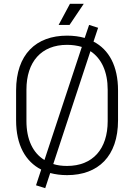

<svg xmlns="http://www.w3.org/2000/svg" viewBox="-20 -900 700 1002"><path d="M417 -880H345L286 -770H343ZM468 -683 492 -755 445 -770 422 -702C394 -710 363 -714 330 -714C168 -714 64 -616 64 -428V-272C64 -143 113 -57 195 -15L168 67L216 82L242 3C269 10 298 14 330 14C492 14 596 -84 596 -272V-428C596 -555 549 -641 468 -683ZM118 -268V-432C118 -578 196 -666 330 -666C358 -666 384 -662 407 -655L212 -65C151 -102 118 -173 118 -268ZM542 -268C542 -122 464 -34 330 -34C304 -34 279 -37 258 -44L452 -633C510 -595 542 -525 542 -432Z"/></svg>

Font: Space Text Light
Style: Regular
Weight: 300
Designer: Florian Karsten (Space Text), Colophon Foundry (Space Mono)
Foundry: Florian Karsten
Version: Version 1.003;PS 001.003;hotconv 1.0.88;makeotf.lib2.5.64775